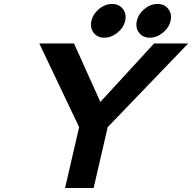

<svg xmlns="http://www.w3.org/2000/svg" viewBox="-20 -948 969 968"><path d="M486 -434 757 -729H929L523 -307L452 0H308L379 -307L178 -729H353ZM452 -783Q433 -808 441 -843Q449 -878 479.5 -903Q510 -928 545 -928Q580 -928 599.5 -903Q619 -878 611 -843Q603 -808 572 -783Q541 -758 506 -758Q471 -758 452 -783ZM681 -783Q662 -808 670 -843Q678 -878 708.5 -903Q739 -928 774 -928Q809 -928 828.5 -903Q848 -878 840 -843Q832 -808 801 -783Q770 -758 735 -758Q700 -758 681 -783Z"/></svg>

Font: Miedinger
Style: Bold-Italic
Weight: 700
Italic angle: -13°
Version: Version 001.000